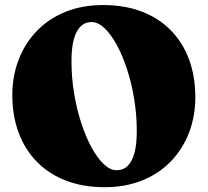

<svg xmlns="http://www.w3.org/2000/svg" viewBox="-20 -740 843 779"><path d="M398.5 -719.5Q486 -719.5 555.2 -693Q624.5 -666.5 673 -617Q721.5 -567.5 747 -498.8Q772.5 -430 772.5 -345.5Q772.5 -269 747.2 -202.5Q722 -136 674 -86Q626 -36 557.8 -8.2Q489.5 19.5 404.5 19.5Q317.5 19.5 248.2 -7Q179 -33.5 130.2 -83Q81.5 -132.5 55.8 -201.2Q30 -270 30 -354.5Q30 -431 55.5 -497.5Q81 -564 129 -614Q177 -664 245.2 -691.8Q313.5 -719.5 398.5 -719.5ZM535 -208Q535 -275 524.2 -339.5Q513.5 -404 495 -460.2Q476.5 -516.5 453 -559.2Q429.5 -602 403.5 -626.2Q377.5 -650.5 352 -650.5Q325 -650.5 306.8 -632.5Q288.5 -614.5 279.2 -579.5Q270 -544.5 270 -492.5Q270 -425 280.8 -360.5Q291.5 -296 310 -239.8Q328.5 -183.5 352 -140.8Q375.5 -98 401.2 -73.8Q427 -49.5 453 -49.5Q480.5 -49.5 498.5 -67.5Q516.5 -85.5 525.8 -120.5Q535 -155.5 535 -208Z"/></svg>

Font: Fraunces Black
Style: Regular
Weight: 900
Version: Version 1.000;[b76b70a41]